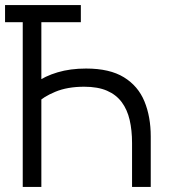

<svg xmlns="http://www.w3.org/2000/svg" viewBox="-20 -740 687 760"><path d="M300 -652H0V-720H300ZM70 -720H143.7V-382L123.3 -413.7Q157.7 -438.7 207.9 -453.7Q258.2 -468.7 320.7 -468.7Q414.3 -468.7 470.5 -434.1Q526.7 -399.5 551.7 -338.8Q576.7 -278 576.7 -199.7V0H502.7V-174Q502.7 -224.5 493.2 -265.3Q483.7 -306.2 461.8 -335.7Q439.8 -365.2 403.6 -380.9Q367.3 -396.7 313.3 -396.7Q246.8 -396.7 198.9 -376.7Q151 -356.7 128 -332.7L143.7 -391.7V0H70Z"/></svg>

Font: Manrope Variable Light
Style: Regular
Weight: 200
Designer: Mikhail Sharanda
Foundry: Mikhail Sharanda
Version: Version 4.505